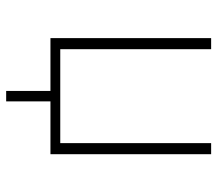

<svg xmlns="http://www.w3.org/2000/svg" viewBox="-60 -488 688 607"><g transform="rotate(90 283.5 -184.0)"><path d="M267 0H100V-508H135V-31H432V-508H467V0H300V140H267Z"/></g></svg>

Font: IBM Plex Sans ExtLt
Style: Regular
Weight: 200
Designer: Mike Abbink, Paul van der Laan, Pieter van Rosmalen
Foundry: Bold Monday
Version: Version 3.005